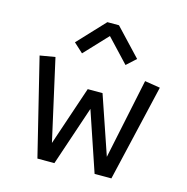

<svg xmlns="http://www.w3.org/2000/svg" viewBox="-105 -812 888 912"><g transform="rotate(15 339.0 -356.0)"><path d="M158.7 0 42 -475.6 116.7 -488.3 206.1 -89.4 304.2 -380.4H377L475.1 -93.3L557.6 -487.8L633.3 -475.6L522.5 0H439.9L340.8 -293L242.2 0ZM233.9 -537.6 188 -579.6 312 -711.9H369.1L493.7 -579.6L447.8 -537.6L340.8 -651.4Z"/></g></svg>

Font: Anaheim Medium
Style: Regular
Weight: 500
Version: Version 2.001